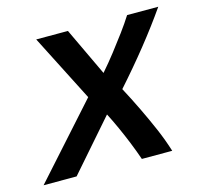

<svg xmlns="http://www.w3.org/2000/svg" viewBox="-122 -612 739 702"><g transform="rotate(-15 247.0 -261.0)"><path d="M-40 0 201 -269 72 -522H192L278 -340Q305 -371 329.5 -402.5Q354 -434 376.5 -464.5Q399 -495 416 -522H534Q491 -460 439 -395Q387 -330 329 -265Q352 -222 373.5 -177.5Q395 -133 414 -89Q433 -45 447 0H332Q321 -32 307.5 -65.5Q294 -99 279.5 -131Q265 -163 251 -190L85 0Z"/></g></svg>

Font: Ubuntu Sans SemiBold
Style: Italic
Weight: 600
Italic angle: -13.5°
Designer: Dalton Maag Ltd
Foundry: Dalton Maag Ltd
Version: Version 1.006